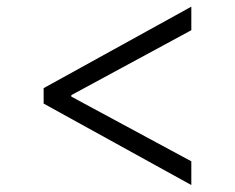

<svg xmlns="http://www.w3.org/2000/svg" viewBox="-20 -566 691 565"><path d="M108.4 -261.2V-306.6L543 -546.4V-477.1L189.9 -286.1V-281.7L543 -91.3V-21.5Z"/></svg>

Font: Interop Light
Style: Regular
Weight: 300
Designer: Rasmus Andersson, Google, Jang Haemin
Foundry: jhaemin
Version: Version 1.007